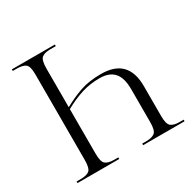

<svg xmlns="http://www.w3.org/2000/svg" viewBox="-156 -879 1055 1044"><g transform="rotate(-30 371.5 -357.0)"><path d="M43 0V-10H69Q106 -10 123 -23.5Q140 -37 140 -89V-627Q140 -678 122.5 -691Q105 -704 69 -704H43V-714H313V-704H278Q243 -704 225.5 -690.5Q208 -677 208 -624V-381Q264 -412 319 -431Q374 -450 450 -450Q619 -450 619 -276V-87Q619 -37 636.5 -23.5Q654 -10 688 -10H715V0H455V-10H480Q516 -10 533.5 -23.5Q551 -37 551 -89V-295Q551 -368 521 -401Q491 -434 432 -434Q370 -434 317 -417Q264 -400 208 -369V-89Q208 -37 225.5 -23.5Q243 -10 279 -10H305V0Z"/></g></svg>

Font: Noto Serif Display Light
Style: Regular
Weight: 300
Designer: Monotype Design Team
Foundry: Monotype Imaging Inc.
Version: Version 2.009